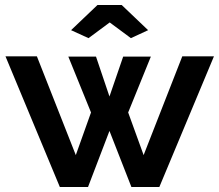

<svg xmlns="http://www.w3.org/2000/svg" viewBox="-20 -750 879 770"><path d="M711 -524H838L619 0H507L419 -225L333 0H220L2 -524H128L284 -128L345 -299L254 -523H365L419 -363L474 -523H585L494 -299L556 -128ZM265 -629 371 -730H468L574 -629L505 -597L420 -660L335 -597Z"/></svg>

Font: Raleway Thin
Style: Bold
Weight: 700
Version: Version 4.026